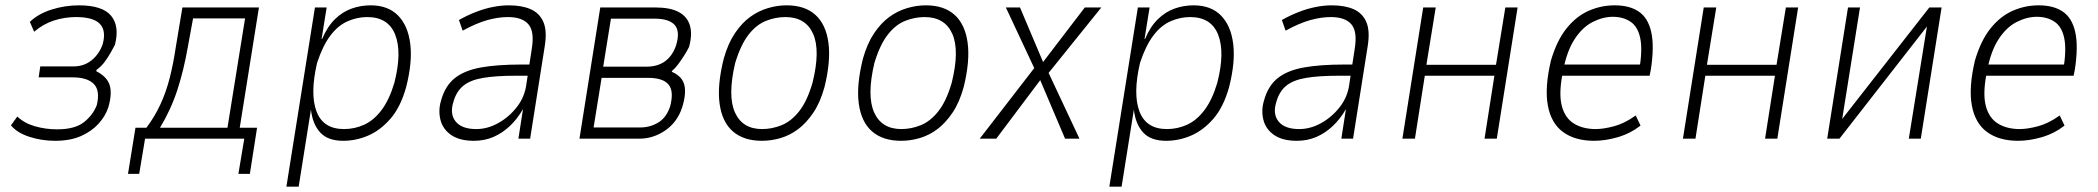

<svg xmlns="http://www.w3.org/2000/svg" viewBox="-20 -520 7866 720"><path d="M187 8Q136 8 90 -7Q44 -22 21 -50L45 -83Q71 -58 111 -46.5Q151 -35 194 -35Q261 -35 295 -62Q329 -89 343 -126Q356 -180 332 -205Q308 -230 250 -230H125L131 -271H256Q295 -271 323.5 -294Q352 -317 365 -354Q379 -405 354.5 -430.5Q330 -456 265 -456Q222 -456 182 -443Q142 -430 108 -401L92 -438Q123 -468 173 -484Q223 -500 276 -500Q364 -500 396.5 -461Q429 -422 411 -352Q405 -340 395 -322.5Q385 -305 372.5 -288Q360 -271 342 -258L341 -253Q382 -232 391.5 -200Q401 -168 386 -117Q375 -84 349 -55.5Q323 -27 283 -9.5Q243 8 187 8Z M460 132 488 -41H529Q560 -82 581.5 -128.5Q603 -175 616.5 -228Q630 -281 639 -342L664 -492H951L879 -41H944L917 132H874L896 0H524L502 132ZM580 -41H833L899 -451H704L684 -342Q669 -256 645 -182.5Q621 -109 580 -41Z M1054 180 1161 -492H1205L1186 -374H1188Q1208 -421 1236.5 -448.5Q1265 -476 1299 -488Q1333 -500 1370 -500Q1435 -500 1472.5 -462Q1510 -424 1518.5 -355.5Q1527 -287 1503 -193Q1482 -118 1444 -74.5Q1406 -31 1360.5 -11.5Q1315 8 1267 8Q1209 8 1180.5 -23.5Q1152 -55 1146 -109L1100 180ZM1270 -36Q1310 -36 1346 -52.5Q1382 -69 1411 -107.5Q1440 -146 1459 -210Q1488 -324 1462 -390Q1436 -456 1357 -456Q1319 -456 1283 -440Q1247 -424 1218.5 -386Q1190 -348 1169 -284Q1142 -168 1167 -102Q1192 -36 1270 -36Z M1757 8Q1703 8 1671.5 -14Q1640 -36 1631.5 -71.5Q1623 -107 1634 -143Q1649 -198 1685.5 -227Q1722 -256 1783.5 -267Q1845 -278 1934 -278H1976L1969 -236H1913Q1840 -236 1792 -228Q1744 -220 1717.5 -198.5Q1691 -177 1680 -137Q1666 -92 1689 -64Q1712 -36 1766 -36Q1808 -36 1848.5 -58.5Q1889 -81 1918.5 -119Q1948 -157 1954 -205L1974 -336Q1985 -402 1961.5 -429Q1938 -456 1885 -456Q1848 -456 1807 -444.5Q1766 -433 1715 -405L1701 -445Q1733 -463 1765.5 -475.5Q1798 -488 1829 -494Q1860 -500 1888 -500Q1937 -500 1970 -485.5Q2003 -471 2017.5 -438Q2032 -405 2023 -348L1968 0H1924L1941 -109H1940Q1920 -74 1892 -47.5Q1864 -21 1830.5 -6.5Q1797 8 1757 8Z M2153 0 2231 -492H2438Q2493 -492 2525 -475Q2557 -458 2567 -425Q2577 -392 2564 -344Q2556 -328 2545.5 -311.5Q2535 -295 2523.5 -279.5Q2512 -264 2499 -253L2501 -250Q2539 -233 2546.5 -200.5Q2554 -168 2538 -117Q2520 -62 2475 -31Q2430 0 2378 0ZM2206 -42H2381Q2418 -42 2448.5 -60.5Q2479 -79 2493 -121Q2508 -178 2487 -203Q2466 -228 2411 -228H2236ZM2242 -270H2404Q2447 -270 2475 -291Q2503 -312 2516 -352Q2531 -404 2509.5 -427Q2488 -450 2435 -450H2271Z M2837 8Q2769 8 2728.5 -27Q2688 -62 2678.5 -131Q2669 -200 2694 -300Q2710 -357 2736 -395.5Q2762 -434 2793 -456.5Q2824 -479 2859.5 -489.5Q2895 -500 2930 -500Q2998 -500 3037.5 -464.5Q3077 -429 3086.5 -360.5Q3096 -292 3072 -194Q3056 -136 3030 -97.5Q3004 -59 2973.5 -36Q2943 -13 2908 -2.5Q2873 8 2837 8ZM2838 -36Q2875 -36 2911 -50.5Q2947 -65 2977 -103Q3007 -141 3027 -210Q3057 -331 3029 -393.5Q3001 -456 2925 -456Q2889 -456 2853 -442Q2817 -428 2787.5 -390.5Q2758 -353 2737 -284Q2708 -161 2736 -98.5Q2764 -36 2838 -36Z M3359 8Q3291 8 3250.5 -27Q3210 -62 3200.5 -131Q3191 -200 3216 -300Q3232 -357 3258 -395.5Q3284 -434 3315 -456.5Q3346 -479 3381.5 -489.5Q3417 -500 3452 -500Q3520 -500 3559.5 -464.5Q3599 -429 3608.5 -360.5Q3618 -292 3594 -194Q3578 -136 3552 -97.5Q3526 -59 3495.5 -36Q3465 -13 3430 -2.5Q3395 8 3359 8ZM3360 -36Q3397 -36 3433 -50.5Q3469 -65 3499 -103Q3529 -141 3549 -210Q3579 -331 3551 -393.5Q3523 -456 3447 -456Q3411 -456 3375 -442Q3339 -428 3309.5 -390.5Q3280 -353 3259 -284Q3230 -161 3258 -98.5Q3286 -36 3360 -36Z M3654 0 3861 -268 3869 -242 3752 -492H3805L3893 -284H3889L4048 -492H4110L3911 -245L3905 -262L4028 0H3974L3881 -219L3882 -221L3716 0Z M4140 180 4247 -492H4291L4272 -374H4274Q4294 -421 4322.5 -448.5Q4351 -476 4385 -488Q4419 -500 4456 -500Q4521 -500 4558.5 -462Q4596 -424 4604.5 -355.5Q4613 -287 4589 -193Q4568 -118 4530 -74.5Q4492 -31 4446.5 -11.5Q4401 8 4353 8Q4295 8 4266.5 -23.5Q4238 -55 4232 -109L4186 180ZM4356 -36Q4396 -36 4432 -52.5Q4468 -69 4497 -107.5Q4526 -146 4545 -210Q4574 -324 4548 -390Q4522 -456 4443 -456Q4405 -456 4369 -440Q4333 -424 4304.5 -386Q4276 -348 4255 -284Q4228 -168 4253 -102Q4278 -36 4356 -36Z M4843 8Q4789 8 4757.5 -14Q4726 -36 4717.5 -71.5Q4709 -107 4720 -143Q4735 -198 4771.5 -227Q4808 -256 4869.5 -267Q4931 -278 5020 -278H5062L5055 -236H4999Q4926 -236 4878 -228Q4830 -220 4803.5 -198.5Q4777 -177 4766 -137Q4752 -92 4775 -64Q4798 -36 4852 -36Q4894 -36 4934.5 -58.5Q4975 -81 5004.5 -119Q5034 -157 5040 -205L5060 -336Q5071 -402 5047.5 -429Q5024 -456 4971 -456Q4934 -456 4893 -444.5Q4852 -433 4801 -405L4787 -445Q4819 -463 4851.5 -475.5Q4884 -488 4915 -494Q4946 -500 4974 -500Q5023 -500 5056 -485.5Q5089 -471 5103.5 -438Q5118 -405 5109 -348L5054 0H5010L5027 -109H5026Q5006 -74 4978 -47.5Q4950 -21 4916.5 -6.5Q4883 8 4843 8Z M5239 0 5317 -492H5364L5329 -277H5590L5625 -492H5671L5593 0H5547L5584 -236H5323L5286 0Z M5958 8Q5887 8 5842 -24.5Q5797 -57 5784.5 -124Q5772 -191 5796 -293Q5818 -368 5854.5 -413.5Q5891 -459 5937.5 -479.5Q5984 -500 6035 -500Q6091 -500 6125.5 -476.5Q6160 -453 6172 -400.5Q6184 -348 6171 -261L6166 -236H5822L5829 -278H6150L6127 -256Q6140 -333 6131 -376.5Q6122 -420 6094.5 -438.5Q6067 -457 6028 -457Q5991 -457 5952.5 -437.5Q5914 -418 5885 -373.5Q5856 -329 5842 -257L5839 -241Q5825 -167 5837 -122Q5849 -77 5882.5 -56.5Q5916 -36 5964 -36Q5993 -36 6032.5 -46.5Q6072 -57 6114 -87L6132 -49Q6093 -19 6046.5 -5.5Q6000 8 5958 8Z M6291 0 6369 -492H6416L6381 -277H6642L6677 -492H6723L6645 0H6599L6636 -236H6375L6338 0Z M6832 0 6910 -492H6955L6887 -66H6882L7215 -492H7261L7183 0H7138L7207 -427H7211L6878 0Z M7548 8Q7477 8 7432 -24.5Q7387 -57 7374.5 -124Q7362 -191 7386 -293Q7408 -368 7444.5 -413.5Q7481 -459 7527.5 -479.5Q7574 -500 7625 -500Q7681 -500 7715.5 -476.5Q7750 -453 7762 -400.5Q7774 -348 7761 -261L7756 -236H7412L7419 -278H7740L7717 -256Q7730 -333 7721 -376.5Q7712 -420 7684.5 -438.5Q7657 -457 7618 -457Q7581 -457 7542.5 -437.5Q7504 -418 7475 -373.5Q7446 -329 7432 -257L7429 -241Q7415 -167 7427 -122Q7439 -77 7472.5 -56.5Q7506 -36 7554 -36Q7583 -36 7622.5 -46.5Q7662 -57 7704 -87L7722 -49Q7683 -19 7636.5 -5.5Q7590 8 7548 8Z"/></svg>

Font: Nunito Sans 7pt Condensed ExtraLight
Style: Italic
Weight: 250
Width: 3
Italic angle: -9°
Designer: Vernon Adams
Foundry: Vernon Adams
Version: Version 3.101;gftools[0.9.27]